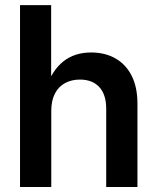

<svg xmlns="http://www.w3.org/2000/svg" viewBox="-20 -748 630 768"><path d="M185.1 -304.2V0H60.1V-727.5H184.6V-396H164.1Q188 -465.8 232.9 -502Q277.8 -538.1 344.7 -538.1Q399.9 -538.1 441.7 -514.4Q483.4 -490.7 506.6 -445.1Q529.8 -399.4 529.8 -333V0H404.8V-313.5Q404.8 -369.6 377.2 -399.7Q349.6 -429.7 299.8 -429.7Q266.6 -429.7 240.7 -416Q214.8 -402.3 200 -374.3Q185.1 -346.2 185.1 -304.2Z"/></svg>

Font: Inter 24pt SemiBold
Style: Regular
Weight: 600
Designer: Rasmus Andersson
Foundry: rsms
Version: Version 4.001;git-66647c0bb